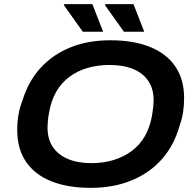

<svg xmlns="http://www.w3.org/2000/svg" viewBox="-20 -893 940 925"><path d="M417 12Q306 12 226.5 -20Q147 -52 105 -114Q63 -176 63 -267Q63 -307 69.5 -343Q76 -379 89 -411Q117 -502 175.5 -566Q234 -630 319 -664.5Q404 -699 511 -699Q623 -699 702.5 -667Q782 -635 824.5 -573Q867 -511 867 -420Q867 -385 862 -352.5Q857 -320 846 -290Q820 -195 761 -127.5Q702 -60 614.5 -24Q527 12 417 12ZM420 -107Q478 -107 527 -122Q576 -137 614.5 -165.5Q653 -194 677.5 -236.5Q702 -279 712 -334Q714 -349 716 -360.5Q718 -372 718.5 -380.5Q719 -389 719.5 -396Q720 -403 720 -410Q720 -465 694.5 -503Q669 -541 621.5 -560.5Q574 -580 508 -580Q450 -580 401 -565.5Q352 -551 314 -522.5Q276 -494 251.5 -452Q227 -410 217 -354Q214 -339 212.5 -327.5Q211 -316 210.5 -307.5Q210 -299 209.5 -292Q209 -285 209 -278Q209 -223 234.5 -185Q260 -147 307.5 -127Q355 -107 420 -107ZM379 -740 288 -868 290 -873H425L477 -740ZM577 -740 486 -868 488 -873H623L675 -740Z"/></svg>

Font: Archivo SemiExpanded SemiBold
Style: Italic
Weight: 600
Width: 6
Italic angle: -10°
Designer: Hector Gatti
Foundry: Omnibus-Type
Version: Version 2.001